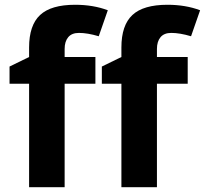

<svg xmlns="http://www.w3.org/2000/svg" viewBox="-20 -785 859 805"><path d="M102 -434H20V-506L102 -546V-586Q102 -679 148 -722Q194 -765 295 -765Q371 -765 432 -742L394 -633Q347 -647 311 -647Q281 -647 266 -629Q251 -611 251 -580V-546H380V-434H251V0H102ZM489 -434H407V-506L489 -546V-586Q489 -679 535 -722Q581 -765 682 -765Q758 -765 819 -742L781 -633Q734 -647 698 -647Q668 -647 653 -629Q638 -611 638 -580V-546H767V-434H638V0H489Z"/></svg>

Font: OpenSansMMV
Style: Bold
Weight: 700
Foundry: Ascender Corporation
Version: Version 4.001